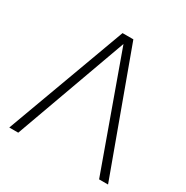

<svg xmlns="http://www.w3.org/2000/svg" viewBox="-163 -848 956 985"><g transform="rotate(30 315.5 -355.0)"><path d="M23 0 284 -710H348L608 0H555L316 -664L76 0Z"/></g></svg>

Font: Geist ExtLt
Style: Regular
Weight: 400
Designer: Basement.studio, Andrés Briganti, Mateo Zaragoza
Foundry: Basement.studio, Vercel, Andrés Briganti, Guido Ferreyra, Mateo Zaragoza
Version: Version 1.401